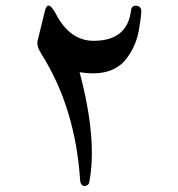

<svg xmlns="http://www.w3.org/2000/svg" viewBox="-20 -561 625 673"><path d="M137 -521 112 -419C109 -406 113 -391 125 -372C204 -247 250 -99 261 73C262 80 264 84 268 88C272 92 276 92 282 90C288 88 292 84 293 77C312 -22 301 -150 259 -308C338 -295 395 -313 428 -362C449 -391 462 -424 468 -462C474 -500 477 -523 474 -530C471 -537 466 -541 456 -541C446 -541 440 -535 439 -523C430 -453 387 -418 308 -418C253 -418 209 -449 176 -512C157 -548 144 -551 137 -521Z"/></svg>

Font: XITS Math
Style: Regular
Weight: 400
Designer: MicroPress Inc., with final additions and corrections provided by Coen Hoffman, Elsevier (retired)
Version: Version 1.302